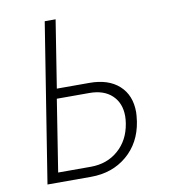

<svg xmlns="http://www.w3.org/2000/svg" viewBox="-82 -800 764 869"><g transform="rotate(-10 300.0 -365.0)"><path d="M66 0 182 -730H232L183 -420H333Q420 -420 469 -375.5Q518 -331 518 -253Q518 -240 514 -210Q499 -114 431.5 -57Q364 0 266 0ZM273 -45Q348 -45 399.5 -90Q451 -135 463 -210Q466 -228 466 -244Q466 -304 428.5 -339.5Q391 -375 325 -375H175L123 -45Z"/></g></svg>

Font: JetBrains Mono Extra Light
Style: Italic
Weight: 200
Italic angle: -9°
Monospace: yes
Designer: Philipp Nurullin, Konstantin Bulenkov
Foundry: JetBrains
Version: 2.002